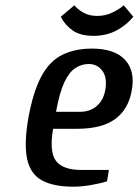

<svg xmlns="http://www.w3.org/2000/svg" viewBox="-20 -693 522 723"><path d="M256 10Q181 10 137.5 -14Q94 -38 82 -95Q70 -152 87 -250Q105 -348 135.5 -405Q166 -462 213.5 -486Q261 -510 326 -510Q412 -510 451 -467.5Q490 -425 476 -352Q464 -282 414 -245Q364 -208 270 -208H180Q165 -122 190.5 -87.5Q216 -53 287 -53H390L383 -10Q360 -3 324.5 3.5Q289 10 256 10ZM191 -272H281Q319 -272 344 -293.5Q369 -315 376 -352Q385 -399 366 -425.5Q347 -452 314 -452Q287 -452 263.5 -436.5Q240 -421 222 -382.5Q204 -344 191 -272ZM332 -558Q283 -558 253.5 -578.5Q224 -599 209 -630L260 -673Q272 -658 294 -645.5Q316 -633 346 -633Q376 -633 402.5 -645.5Q429 -658 446 -673L482 -630Q457 -599 419 -578.5Q381 -558 332 -558Z"/></svg>

Font: Cuprum Medium
Style: Italic
Weight: 500
Italic angle: -10°
Version: Version 3.000